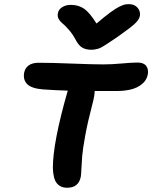

<svg xmlns="http://www.w3.org/2000/svg" viewBox="-20 -927 725 915"><path d="M595.2 -907.2Q619.6 -907.2 634.5 -891.4Q649.4 -875.5 647 -853Q644.5 -836.4 626.5 -817.9Q608.4 -799.3 543.9 -753.9Q533.2 -746.6 513.9 -733.6Q494.6 -720.7 488.3 -716.6Q481.9 -712.4 469.7 -705.1Q457.5 -697.8 450.9 -695.8Q444.3 -693.8 435.1 -691.9Q425.8 -689.9 416 -689.9Q387.7 -689.9 370.6 -700.9Q353.5 -711.9 339.8 -738.8Q325.7 -765.1 307.4 -785.9Q289.1 -806.6 277.6 -815.7Q266.1 -824.7 259.5 -836.7Q252.9 -848.6 255.9 -863.8Q258.8 -881.8 276.4 -892.8Q293.9 -903.8 316.9 -903.8Q354.5 -903.8 381.1 -885.3Q407.7 -866.7 439.9 -814.9Q478.5 -847.7 504.9 -867.2Q531.2 -886.7 548.3 -895Q565.4 -903.3 574.2 -905.3Q583 -907.2 595.2 -907.2ZM299.8 -32.2Q268.6 -32.2 251 -53.5Q233.4 -74.7 231.9 -127Q231.9 -247.1 301.8 -491.2Q303.2 -494.1 303.2 -495.1Q246.1 -496.6 184.1 -501Q130.4 -505.4 109.6 -526.1Q88.9 -546.9 95.2 -581.1Q99.6 -603 116.9 -615.5Q134.3 -627.9 164.1 -627.9Q226.6 -627.9 323.5 -624Q420.4 -620.1 473.1 -620.1Q512.2 -620.1 560.1 -624.5Q607.9 -628.9 636.2 -628.9Q665 -628.9 677 -612.5Q689 -596.2 684.1 -570.8Q678.7 -544.4 656.7 -526.4Q634.8 -508.3 604 -500.7Q573.2 -493.2 534.2 -493.2H431.2Q431.2 -471.7 419.9 -429.2Q398.4 -347.7 386.2 -281Q374 -214.4 371.6 -181.9Q369.1 -149.4 367.9 -122.1Q366.7 -94.7 365.2 -85.9Q355.5 -32.2 299.8 -32.2Z"/></svg>

Font: Shantell Sans Irregular
Style: Italic
Weight: 600
Italic angle: -11.31°
Designer: Stephen Nixon, Anya Danilova, Shantell Martin
Foundry: Arrow Type
Version: Version 1.006;[9816181b4]